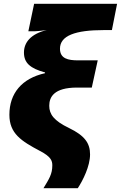

<svg xmlns="http://www.w3.org/2000/svg" viewBox="-20 -780 631 1002"><path d="M207 202H386C413 161 450 87 450 26C450 -32 423 -72 340 -112C261 -150 237 -184 237 -228C237 -273 261 -323 382 -323H459L490 -465H388C335 -465 293 -474 293 -526C293 -594 373 -623 522 -623H564L591 -760H158L128 -617H164C171 -617 192 -619 224 -623C139 -603 105 -557 105 -506C105 -452 137 -423 215 -402V-398C94 -371 29 -293 29 -181C29 -83 91 -44 189 8C247 38 253 60 253 83C253 129 236 154 207 202Z"/></svg>

Font: Noto Sans Black
Style: Italic
Weight: 900
Italic angle: -12°
Designer: Monotype Design Team
Foundry: Monotype Imaging Inc.
Version: Version 2.013